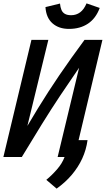

<svg xmlns="http://www.w3.org/2000/svg" viewBox="-23 -929 626 1136"><path d="M312 187 251 135Q283 109 314 73.5Q345 38 359 0H318L445 -528Q389 -447 335 -366Q281 -285 225.5 -195.5Q170 -106 106 0H-3L163 -693H263L139 -184Q171 -238 201.5 -288Q232 -338 263.5 -386.5Q295 -435 328.5 -484.5Q362 -534 399 -585.5Q436 -637 477 -693H583L442 -100H495Q487 -42 463.5 9Q440 60 402 105Q364 150 312 187ZM385 -758Q325 -758 287.5 -791Q250 -824 246 -887L332 -908Q334 -886 340.5 -870.5Q347 -855 361 -847Q375 -839 398 -839Q428 -839 451 -856Q474 -873 489 -909L567 -882Q544 -820 497.5 -789Q451 -758 385 -758Z"/></svg>

Font: Ubuntu Sans Mono Medium
Style: Italic
Weight: 500
Italic angle: -13.5°
Monospace: yes
Designer: Dalton Maag Ltd
Foundry: Dalton Maag Ltd
Version: Version 1.006